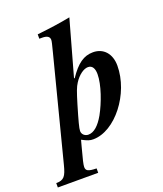

<svg xmlns="http://www.w3.org/2000/svg" viewBox="-282 -803 943 1113"><g transform="rotate(-20 190.0 -247.0)"><path d="M321 -334C321 -268 285 -169 249 -104C218 -50 186 -22 152 -22C130 -22 113 -38 113 -58C113 -75 124 -116 151 -207C173 -280 182 -305 197 -328C222 -367 256 -391 282 -391C310 -391 321 -367 321 -334ZM185 -359 280 -699C212 -686 164 -679 74 -669V-642H92C122 -642 137 -632 137 -612C137 -605 133 -586 120 -537L-42 93C-59 160 -72 178 -120 178V205H129V178C79 177 64 170 64 146C64 132 71 102 90 32C97 8 97 6 101 -9C136 9 148 13 169 13C305 13 446 -168 446 -341C446 -414 404 -462 339 -462C282 -462 239 -432 188 -356Z"/></g></svg>

Font: XITS
Style: Bold Italic
Weight: 700
Italic angle: -16.33°
Designer: MicroPress Inc., with final additions and corrections provided by Coen Hoffman, Elsevier (retired)
Version: Version 1.302